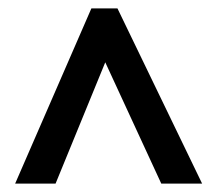

<svg xmlns="http://www.w3.org/2000/svg" viewBox="-20 -739 517 456"><path d="M197 -719H259L460 -303H363L230 -591L112 -303H16Z"/></svg>

Font: Noto Sans Gurmukhi Condensed SemiBold
Style: Regular
Weight: 600
Width: 3
Designer: Jelle Bosma - Monotype Design Team
Foundry: Monotype Imaging Inc.
Version: Version 2.004; ttfautohint (v1.8.4.7-5d5b)